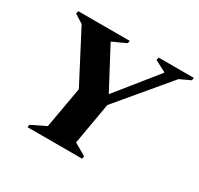

<svg xmlns="http://www.w3.org/2000/svg" viewBox="-141 -834 1045 1007"><g transform="rotate(30 381.0 -330.0)"><path d="M135 0 138 -16 225 -58 269 -307 111 -610 58 -644 62 -660H374L370 -644L291 -608L290 -604L418 -363L612 -604L613 -608L545 -644L549 -660H762L759 -644L695 -614L440 -310L396 -58L469 -16L466 0Z"/></g></svg>

Font: Spectral ExtraBold
Style: Italic
Weight: 800
Italic angle: -10°
Designer: Jean-Baptiste Levee
Foundry: Production Type
Version: Version 2.001